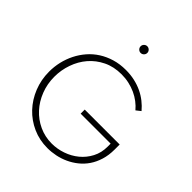

<svg xmlns="http://www.w3.org/2000/svg" viewBox="-262 -1160 1348 1348"><g transform="rotate(45 412.5 -486.0)"><path d="M429.1 14.5Q350 14.5 282.3 -15.9Q214.5 -46.4 164.8 -99.1Q115 -151.8 86.6 -222.7Q58.2 -293.6 58.2 -374.1Q58.2 -423.6 69.3 -471.6Q80.5 -519.5 102.3 -563Q124.1 -606.4 155.9 -643.2Q187.7 -680 229.3 -706.6Q270.9 -733.2 321.6 -748.4Q372.3 -763.6 431.8 -763.6Q478.2 -763.6 519.3 -754.3Q560.5 -745 595.7 -728.2Q630.9 -711.4 660.2 -688.2Q689.5 -665 713.2 -636.8L679.1 -610Q658.2 -635 631.6 -655.2Q605 -675.5 573.4 -690Q541.8 -704.5 506.1 -712.5Q470.5 -720.5 431.8 -720.5Q355.5 -720.5 295.7 -691.4Q235.9 -662.3 194.5 -614.1Q153.2 -565.9 131.4 -503.4Q109.5 -440.9 109.5 -374.5Q109.5 -303.2 134.1 -240.2Q158.6 -177.3 201.4 -130.5Q244.1 -83.6 302.5 -56.6Q360.9 -29.5 428.2 -29.5Q482.7 -29.5 535.2 -47.7Q587.7 -65.9 629.1 -100Q670.5 -134.1 695.9 -182.7Q721.4 -231.4 721.4 -291.8V-321.8H423.6V-362.3H770.5V-311.8Q770.5 -255.5 756.1 -209.1Q741.8 -162.7 717.3 -126.6Q692.7 -90.5 659.5 -63.9Q626.4 -37.3 588.4 -19.8Q550.5 -2.3 509.8 6.1Q469.1 14.5 429.1 14.5ZM420 -920.9Q406.4 -920.9 396.6 -930.7Q386.8 -940.5 386.8 -954.1Q386.8 -967.7 396.6 -977.5Q406.4 -987.3 420 -987.3Q433.6 -987.3 443.4 -977.5Q453.2 -967.7 453.2 -954.1Q453.2 -940.5 443.4 -930.7Q433.6 -920.9 420 -920.9Z"/></g></svg>

Font: Spartan Light
Style: Regular
Weight: 300
Designer: Matt Bailey, Mirko Velimirovic
Foundry: Matt Bailey
Version: Version 1.005